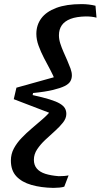

<svg xmlns="http://www.w3.org/2000/svg" viewBox="-20 -771 490 935"><path d="M303 -216Q303 -195 287 -174.5Q271 -154 247.5 -133Q224 -112 200.5 -90Q177 -68 161 -44Q145 -20 145 7Q145 33 159.5 50Q174 67 201 75.5Q228 84 266 87Q280 87 292.5 86Q305 85 314 83L293 138Q285 141 269.5 142.5Q254 144 240 144Q180 143 133 129.5Q86 116 59.5 87.5Q33 59 33 11Q33 -21 47.5 -48Q62 -75 85 -99Q108 -123 134.5 -145.5Q161 -168 187 -190.5Q213 -213 233 -238L235 -216L47 -288L60 -344L261 -400L249 -377Q240 -403 225 -430.5Q210 -458 194.5 -488Q179 -518 168 -548Q157 -578 157 -606Q157 -649 181 -681.5Q205 -714 254 -732.5Q303 -751 377 -751Q395 -751 412 -749Q429 -747 445 -743L450 -685Q439 -688 426 -689.5Q413 -691 398 -691Q352 -690 323.5 -679Q295 -668 281 -648Q267 -628 267 -599Q267 -580 273.5 -559.5Q280 -539 289.5 -517.5Q299 -496 308 -475.5Q317 -455 323.5 -437Q330 -419 330 -404Q330 -388 322.5 -375Q315 -362 295 -352Q275 -342 238 -333Q201 -324 141 -318L139 -308Q189 -297 221.5 -287Q254 -277 271.5 -266.5Q289 -256 296 -244Q303 -232 303 -216Z"/></svg>

Font: Roboto Serif Medium
Style: Italic
Weight: 500
Italic angle: -10°
Designer: Greg Gazdowicz
Foundry: Commercial Type
Version: Version 1.008